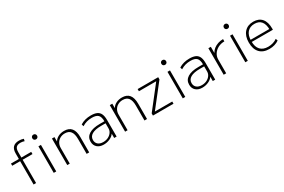

<svg xmlns="http://www.w3.org/2000/svg" viewBox="117 -2010 4827 3260"><g transform="rotate(-30 2530.0 -380.0)"><path d="M183 0V-457H28V-500H183V-608Q183 -690 222 -730Q261 -770 339 -770Q363 -770 384.5 -766.5Q406 -763 428 -755L419 -713Q381 -726 345 -726Q285 -726 258.5 -698Q232 -670 232 -606V-500H425V-457H232V0ZM578 0V-520H627V0ZM603 -643Q582 -643 569 -656Q556 -669 556 -689Q556 -710 569 -723Q582 -736 603 -736Q623 -736 636 -723Q649 -710 649 -689Q649 -669 636 -656Q623 -643 603 -643Z M843 0V-520H892V-436H894Q920 -480 970.5 -505Q1021 -530 1085 -530Q1180 -530 1226.5 -472.5Q1273 -415 1273 -300V0H1223V-293Q1223 -391 1186.5 -439Q1150 -487 1075 -487Q1021 -487 979.5 -463.5Q938 -440 915 -399Q892 -358 892 -303V0Z M1557 10Q1478 10 1431 -32Q1384 -74 1384 -146Q1384 -235 1458.5 -282Q1533 -329 1672 -329H1761Q1761 -415 1725.5 -451Q1690 -487 1604 -487Q1549 -487 1502.5 -474Q1456 -461 1412 -433L1400 -474Q1446 -503 1497.5 -516.5Q1549 -530 1608 -530Q1681 -530 1725.5 -509.5Q1770 -489 1790.5 -444Q1811 -399 1811 -326V0H1763V-82H1761Q1735 -42 1678 -16Q1621 10 1557 10ZM1570 -32Q1624 -32 1667 -53Q1710 -74 1735.5 -110Q1761 -146 1761 -189V-289H1677Q1556 -289 1494.5 -253Q1433 -217 1433 -149Q1433 -95 1469 -63.5Q1505 -32 1570 -32Z M1977 0V-520H2026V-436H2028Q2054 -480 2104.5 -505Q2155 -530 2219 -530Q2314 -530 2360.5 -472.5Q2407 -415 2407 -300V0H2357V-293Q2357 -391 2320.5 -439Q2284 -487 2209 -487Q2155 -487 2113.5 -463.5Q2072 -440 2049 -399Q2026 -358 2026 -303V0Z M2523 0V-43L2861 -475V-477H2523V-520H2926V-477L2587 -45V-43H2926V0Z M3108 0V-520H3157V0ZM3133 -643Q3112 -643 3099 -656Q3086 -669 3086 -689Q3086 -710 3099 -723Q3112 -736 3133 -736Q3153 -736 3166 -723Q3179 -710 3179 -689Q3179 -669 3166 -656Q3153 -643 3133 -643Z M3490 10Q3411 10 3364 -32Q3317 -74 3317 -146Q3317 -235 3391.5 -282Q3466 -329 3605 -329H3694Q3694 -415 3658.5 -451Q3623 -487 3537 -487Q3482 -487 3435.5 -474Q3389 -461 3345 -433L3333 -474Q3379 -503 3430.5 -516.5Q3482 -530 3541 -530Q3614 -530 3658.5 -509.5Q3703 -489 3723.5 -444Q3744 -399 3744 -326V0H3696V-82H3694Q3668 -42 3611 -16Q3554 10 3490 10ZM3503 -32Q3557 -32 3600 -53Q3643 -74 3668.5 -110Q3694 -146 3694 -189V-289H3610Q3489 -289 3427.5 -253Q3366 -217 3366 -149Q3366 -95 3402 -63.5Q3438 -32 3503 -32Z M3910 0V-520H3958V-402H3960Q3981 -441 4017.5 -469.5Q4054 -498 4102 -514Q4150 -530 4203 -530V-485Q4135 -485 4079.5 -456.5Q4024 -428 3991.5 -379Q3959 -330 3959 -270V0Z M4334 0V-520H4383V0ZM4359 -643Q4338 -643 4325 -656Q4312 -669 4312 -689Q4312 -710 4325 -723Q4338 -736 4359 -736Q4379 -736 4392 -723Q4405 -710 4405 -689Q4405 -669 4392 -656Q4379 -643 4359 -643Z M4804 10Q4683 10 4617.5 -60Q4552 -130 4552 -260Q4552 -386 4616.5 -458Q4681 -530 4793 -530Q4901 -530 4958.5 -462.5Q5016 -395 5016 -268Q5016 -261 5015.5 -255Q5015 -249 5015 -244H4579V-285H4981L4969 -270Q4969 -378 4924.5 -433Q4880 -488 4793 -488Q4702 -488 4651.5 -429.5Q4601 -371 4601 -263V-253Q4601 -146 4653.5 -89.5Q4706 -33 4804 -33Q4854 -33 4899 -46.5Q4944 -60 4980 -86L4994 -46Q4957 -19 4908 -4.5Q4859 10 4804 10Z"/></g></svg>

Font: M PLUS 2 Thin Light
Style: Regular
Weight: 300
Version: Version 1.001